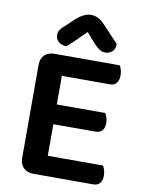

<svg xmlns="http://www.w3.org/2000/svg" viewBox="-91 -894 721 958"><g transform="rotate(10 269.5 -414.5)"><path d="M145 1Q114 1 95.5 -17.5Q77 -36 77 -66V-540Q77 -571 95.5 -589Q114 -607 145 -607H476Q481 -600 485 -587Q489 -574 489 -559Q489 -533 477.5 -519Q466 -505 444 -505H201V-360H446Q451 -353 455.5 -340Q460 -327 460 -312Q460 -286 448 -273Q436 -260 415 -260H201V-100H481Q485 -93 489.5 -80Q494 -67 494 -51Q494 -25 482 -12Q470 1 449 1ZM290 -743Q270 -723 246.5 -699.5Q223 -676 197 -654Q173 -655 157.5 -668Q142 -681 142 -702Q142 -718 150.5 -730Q159 -742 178 -757L222 -799Q260 -830 292 -830Q330 -830 361 -796L443 -709Q443 -684 429 -670.5Q415 -657 392 -657Q377 -657 363.5 -666Q350 -675 331 -696Z"/></g></svg>

Font: Baloo Bhaijaan 2 SemiBold
Style: Regular
Weight: 600
Designer: Sanskriti Dholi, Noopur Datye and Ek Type
Foundry: Ek Type
Version: Version 1.700